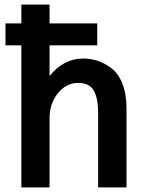

<svg xmlns="http://www.w3.org/2000/svg" viewBox="-20 -818 633 838"><path d="M3.9 -620.1V-715.8H73.2V-797.9H196.3V-715.8H404.3V-620.1H196.3V-487.3H197.3Q257.8 -562.5 343.8 -562.5Q375 -562.5 404.3 -553.2Q433.6 -543.9 464.4 -522Q495.1 -500 513.7 -454.1Q532.2 -408.2 532.2 -343.8V0H408.2V-329.1Q408.2 -387.7 389.6 -421.9Q371.1 -456.1 321.3 -456.1Q268.6 -456.1 232.4 -410.6Q196.3 -365.2 196.3 -303.7V0H73.2V-620.1Z"/></svg>

Font: Gothic A1
Style: Bold
Weight: 700
Version: Version 2.50